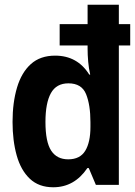

<svg xmlns="http://www.w3.org/2000/svg" viewBox="-20 -781 570 811"><path d="M205 10Q144 10 106 -26Q68 -62 50.5 -124.5Q33 -187 33 -266Q33 -348 52 -411.5Q71 -475 110.5 -510.5Q150 -546 213 -546Q307 -546 357 -466H361Q355 -492 352.5 -520.5Q350 -549 350 -576V-589H232V-679H350V-761H482V-679H530V-589H482V0H385L355 -71H349Q294 10 205 10ZM268 -108Q318 -108 340 -144Q362 -180 362 -245V-265Q362 -338 343.5 -383.5Q325 -429 269 -429Q218 -429 195 -387.5Q172 -346 172 -266Q172 -182 196 -145Q220 -108 268 -108Z"/></svg>

Font: Noto Sans Mono Condensed
Style: Bold
Weight: 700
Width: 3
Designer: Monotype Design Team
Foundry: Monotype Imaging Inc.
Version: Version 2.014